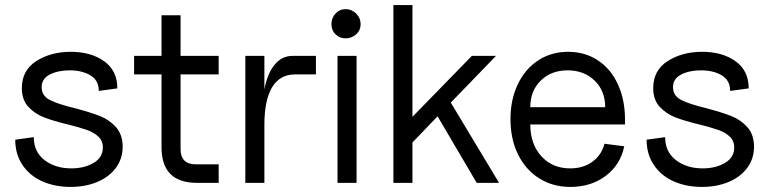

<svg xmlns="http://www.w3.org/2000/svg" viewBox="-20 -720 3034 756"><path d="M40 -170 113 -180Q113 -122 155.5 -89.5Q198 -57 261 -57Q312 -57 348.5 -78.5Q385 -100 385 -139Q385 -166 367 -182.5Q349 -199 322 -208.5Q295 -218 247 -230Q189 -244 153 -258Q117 -272 91.5 -299.5Q66 -327 66 -373Q66 -443 123 -479.5Q180 -516 259 -516Q338 -516 390 -479Q442 -442 442 -372L369 -362Q369 -403 336.5 -423Q304 -443 254 -443Q208 -443 176 -426.5Q144 -410 144 -377Q144 -343 176 -326.5Q208 -310 275 -294Q335 -278 372.5 -263.5Q410 -249 436.5 -219.5Q463 -190 463 -142Q463 -96 437 -60Q411 -24 364 -4Q317 16 258 16Q196 16 146.5 -6Q97 -28 68.5 -70.5Q40 -113 40 -170Z M616 -140V-427H508V-500H616V-660H691V-500H841V-427H691V-133Q691 -73 751 -73H841V0H756Q616 0 616 -140Z M1021 -500V-368Q1033 -431 1061.5 -465.5Q1090 -500 1132 -500H1224V-427H1142Q1082 -427 1051.5 -376.5Q1021 -326 1021 -228V0H946V-500Z M1384 -500V0H1309V-500ZM1285 -625Q1285 -649 1301 -666.5Q1317 -684 1341 -684Q1365 -684 1382.5 -666.5Q1400 -649 1400 -625Q1400 -601 1382.5 -585Q1365 -569 1341 -569Q1317 -569 1301 -585Q1285 -601 1285 -625Z M1604 -700V-260L1838 -500H1933L1755 -316L1945 0H1857L1703 -262L1604 -159V0H1529V-700Z M1990 -251Q1990 -328 2019 -388.5Q2048 -449 2099.5 -482.5Q2151 -516 2217 -516Q2283 -516 2334 -482.5Q2385 -449 2413 -388Q2441 -327 2441 -248V-230H2068Q2068 -153 2111.5 -105Q2155 -57 2225 -57Q2277 -57 2313 -83.5Q2349 -110 2360 -154L2438 -144Q2423 -71 2365 -27.5Q2307 16 2226 16Q2157 16 2103.5 -17.5Q2050 -51 2020 -111.5Q1990 -172 1990 -251ZM2215 -443Q2150 -443 2109 -402.5Q2068 -362 2068 -298H2363Q2363 -362 2321.5 -402.5Q2280 -443 2215 -443Z M2526 -170 2599 -180Q2599 -122 2641.5 -89.5Q2684 -57 2747 -57Q2798 -57 2834.5 -78.5Q2871 -100 2871 -139Q2871 -166 2853 -182.5Q2835 -199 2808 -208.5Q2781 -218 2733 -230Q2675 -244 2639 -258Q2603 -272 2577.5 -299.5Q2552 -327 2552 -373Q2552 -443 2609 -479.5Q2666 -516 2745 -516Q2824 -516 2876 -479Q2928 -442 2928 -372L2855 -362Q2855 -403 2822.5 -423Q2790 -443 2740 -443Q2694 -443 2662 -426.5Q2630 -410 2630 -377Q2630 -343 2662 -326.5Q2694 -310 2761 -294Q2821 -278 2858.5 -263.5Q2896 -249 2922.5 -219.5Q2949 -190 2949 -142Q2949 -96 2923 -60Q2897 -24 2850 -4Q2803 16 2744 16Q2682 16 2632.5 -6Q2583 -28 2554.5 -70.5Q2526 -113 2526 -170Z"/></svg>

Font: MedMera Sans
Style: Regular
Weight: 400
Designer: Kasper Nordkvist
Foundry: UNCUT.wtf
Version: Version 1.300